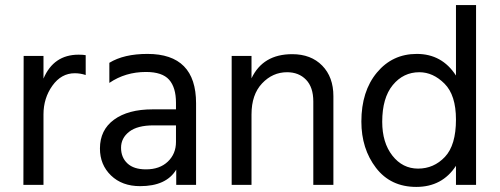

<svg xmlns="http://www.w3.org/2000/svg" viewBox="-20 -727 1965 755"><path d="M151 0H72L73 -507H151V-418Q191 -512 289 -512Q307 -512 317 -510V-432Q296 -439 274 -439Q221 -439 186 -390Q151 -341 151 -277Z M554 -61Q608 -61 640 -91.5Q672 -122 672 -169V-234H584Q520 -234 488 -209Q456 -184 456 -146Q456 -108 481 -84.5Q506 -61 554 -61ZM673 -60Q634 5 531 5Q460 5 416.5 -37Q373 -79 373 -143Q373 -216 428.5 -256.5Q484 -297 580 -297H672V-323Q672 -383 645 -413.5Q618 -444 554 -444Q473 -444 410 -401V-480Q467 -515 560 -515Q751 -515 751 -321V0H673Z M1291 0H1212V-328Q1212 -384 1183.5 -413.5Q1155 -443 1109 -443Q1052 -443 1010.5 -399Q969 -355 969 -277V0H891V-507H969V-419Q1014 -514 1129 -514Q1203 -514 1247 -469Q1291 -424 1291 -349Z M1483 -248Q1483 -166 1523 -115Q1563 -64 1624 -64Q1686 -64 1729.5 -110Q1773 -156 1773 -257Q1773 -353 1728 -398Q1683 -443 1629 -443Q1566 -443 1524.5 -392.5Q1483 -342 1483 -248ZM1852 0H1773V-75Q1719 8 1617 8Q1516 8 1458.5 -67Q1401 -142 1401 -249Q1401 -368 1462 -441.5Q1523 -515 1619 -515Q1718 -515 1773 -430V-707H1852Z"/></svg>

Font: Hind Siliguri
Style: Regular
Weight: 400
Designer: Jyotish Sonowal
Foundry: Indian Type Foundry
Version: Version 1.000;PS 1.0;hotconv 1.0.86;makeotf.lib2.5.63406; tt